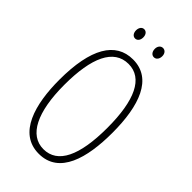

<svg xmlns="http://www.w3.org/2000/svg" viewBox="-269 -1032 1056 1056"><g transform="rotate(45 259.5 -503.5)"><path d="M159 -915C159 -894 170 -879 187 -879C203 -879 215 -893 215 -915C215 -937 203 -951 187 -951C170 -951 159 -935 159 -915ZM304 -916C304 -894 316 -879 333 -879C350 -879 362 -894 362 -916C362 -938 349 -951 333 -951C316 -951 304 -936 304 -916ZM466 -424C466 -635 411 -790 261 -790C126 -790 53 -668 53 -424C53 -236 100 -56 261 -56C420 -56 466 -228 466 -424ZM92 -424C92 -635 146 -755 261 -755C372 -755 427 -638 427 -424C427 -207 372 -92 261 -92C152 -92 92 -212 92 -424Z"/></g></svg>

Font: Noto Sans Malayalam UI ExtraCondensed ExtraLight
Style: Regular
Weight: 200
Width: 2
Designer: Jelle Bosma - Monotype Design Team
Foundry: Monotype Imaging Inc.
Version: Version 2.104